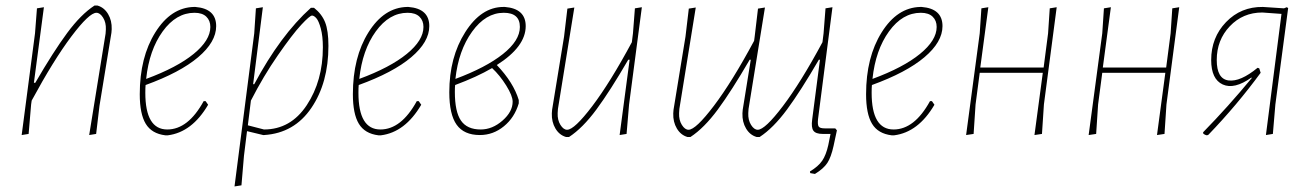

<svg xmlns="http://www.w3.org/2000/svg" viewBox="-20 -482 4713 691"><path d="M58 4 106 -362 113 -452 138 -456 102 -184H107Q172 -296 221.5 -363Q271 -430 320 -462H331Q355 -455 369 -431.5Q383 -408 382 -377L381 -364L338 -101L326 0L301 4L360 -361L361 -376Q362 -401 351 -418.5Q340 -436 327 -436Q301 -436 237 -351Q173 -266 94 -120L92 -106L83 0Z M729 -105Q671 -6 584 5H575Q526 -1 504.5 -36.5Q483 -72 483 -143Q483 -276 539 -365.5Q595 -455 678 -457H683Q758 -451 758 -388Q758 -331 693 -276Q628 -221 504 -176Q503 -167 503 -148Q503 -16 582 -16Q657 -16 713 -118H720ZM680 -436Q614 -436 565.5 -369Q517 -302 506 -198Q617 -239 677 -288Q737 -337 737 -385Q737 -408 722.5 -422Q708 -436 680 -436Z M926 -456 891 -179H895Q989 -355 1099 -454H1110Q1138 -432 1150 -402Q1162 -372 1162 -317Q1162 -184 1100.5 -93.5Q1039 -3 931 4H927L869 -10L858 79L849 185L824 189L895 -362L901 -452ZM1103 -426Q1095 -426 1063.5 -392Q1032 -358 980 -283Q928 -208 883 -120L872 -31L930 -16Q1026 -16 1084 -103.5Q1142 -191 1142 -312Q1142 -352 1134.5 -379.5Q1127 -407 1118.5 -416.5Q1110 -426 1103 -426Z M1496 -105Q1438 -6 1351 5H1342Q1293 -1 1271.5 -36.5Q1250 -72 1250 -143Q1250 -276 1306 -365.5Q1362 -455 1445 -457H1450Q1525 -451 1525 -388Q1525 -331 1460 -276Q1395 -221 1271 -176Q1270 -167 1270 -148Q1270 -16 1349 -16Q1424 -16 1480 -118H1487ZM1447 -436Q1381 -436 1332.5 -369Q1284 -302 1273 -198Q1384 -239 1444 -288Q1504 -337 1504 -385Q1504 -408 1489.5 -422Q1475 -436 1447 -436Z M1707 4Q1650 4 1623.5 -33Q1597 -70 1597 -150Q1597 -276 1654.5 -366.5Q1712 -457 1792 -457H1797Q1872 -451 1872 -388Q1872 -314 1768 -248Q1828 -185 1847 -122V-110Q1832 -59 1793.5 -27.5Q1755 4 1707 4ZM1793 -436Q1728 -436 1679 -368Q1630 -300 1619 -198Q1729 -239 1790 -287.5Q1851 -336 1851 -385Q1851 -436 1793 -436ZM1617 -151Q1617 -80 1639 -48Q1661 -16 1710 -16Q1752 -16 1788.5 -48Q1825 -80 1825 -116Q1825 -137 1802 -174Q1779 -211 1751 -237Q1696 -205 1618 -176Q1617 -168 1617 -151Z M2047 -455 1988 -90 1987 -75Q1986 -50 1997 -32.5Q2008 -15 2021 -15Q2047 -15 2111.5 -100Q2176 -185 2254 -330L2258 -362L2265 -452L2290 -456L2244 -106L2235 0L2210 4L2246 -267H2241Q2176 -155 2126.5 -88Q2077 -21 2028 11H2017Q1993 4 1979 -19.5Q1965 -43 1966 -74L1967 -87L2010 -350L2022 -451Z M2484 -455 2425 -90 2424 -75Q2423 -50 2434 -32.5Q2445 -15 2458 -15Q2484 -15 2549.5 -101.5Q2615 -188 2694 -335L2696 -350L2708 -451L2733 -455L2674 -90L2673 -75Q2672 -50 2683 -32.5Q2694 -15 2707 -15Q2733 -15 2797.5 -100Q2862 -185 2940 -330L2944 -362L2951 -452L2976 -456L2924 -53Q2922 -33 2926.5 -26.5Q2931 -20 2948 -20H2986L2992 -13L2980 43Q2971 84 2957.5 104.5Q2944 125 2913 144L2896 141L2895 135Q2925 117 2939 96.5Q2953 76 2961 40L2969 0H2941Q2916 0 2907.5 -11.5Q2899 -23 2903 -52L2931 -267H2927Q2862 -155 2812.5 -88Q2763 -21 2714 11H2703Q2679 4 2665 -19.5Q2651 -43 2652 -74L2653 -87L2682 -267H2678Q2613 -155 2563.5 -88Q2514 -21 2465 11H2454Q2430 4 2416 -19.5Q2402 -43 2403 -74L2404 -87L2447 -350L2459 -451Z M3343 -105Q3285 -6 3198 5H3189Q3140 -1 3118.5 -36.5Q3097 -72 3097 -143Q3097 -276 3153 -365.5Q3209 -455 3292 -457H3297Q3372 -451 3372 -388Q3372 -331 3307 -276Q3242 -221 3118 -176Q3117 -167 3117 -148Q3117 -16 3196 -16Q3271 -16 3327 -118H3334ZM3294 -436Q3228 -436 3179.5 -369Q3131 -302 3120 -198Q3231 -239 3291 -288Q3351 -337 3351 -385Q3351 -408 3336.5 -422Q3322 -436 3294 -436Z M3537 -456 3508 -239H3736L3752 -362L3758 -452L3783 -456L3737 -106L3730 0L3703 4L3733 -220H3506L3491 -106L3484 0L3457 4L3506 -362L3512 -452Z M3978 -456 3949 -239H4177L4193 -362L4199 -452L4224 -456L4178 -106L4171 0L4144 4L4174 -220H3947L3932 -106L3925 0L3898 4L3947 -362L3953 -452Z M4324 5Q4316 4 4310 -2V-6Q4400 -98 4485 -201L4484 -203Q4422 -159 4380.5 -178Q4339 -197 4339 -266Q4339 -347 4392.5 -402.5Q4446 -458 4525 -457L4601 -452L4611 -456L4616 -453L4570 -106L4561 0L4536 4L4592 -432L4523 -437Q4453 -437 4406 -387.5Q4359 -338 4359 -266Q4359 -198 4401.5 -192.5Q4444 -187 4506 -238L4512 -236L4517 -220Q4432 -104 4329 3Z"/></svg>

Font: Alegreya Sans SC Thin
Style: Italic
Weight: 100
Italic angle: -7°
Designer: Juan Pablo del Peral
Foundry: Huerta Tipografica
Version: Version 2.007